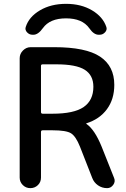

<svg xmlns="http://www.w3.org/2000/svg" viewBox="-20 -975 655 995"><path d="M531.2 -835Q536.1 -820.3 524.4 -807.6Q512.7 -794.9 496.1 -794.9H491.2Q465.8 -794.9 442.4 -829.1Q406.2 -879.9 322.3 -879.9Q238.3 -879.9 202.1 -829.1Q177.7 -794.9 153.3 -794.9H148.4Q131.8 -794.9 120.1 -807.6Q108.4 -820.3 113.3 -835Q129.9 -887.7 187 -921.4Q244.1 -955.1 322.3 -955.1Q400.4 -955.1 457 -921.4Q513.7 -887.7 531.2 -835ZM192.4 -633.8V-394.5Q192.4 -385.7 201.2 -385.7H252Q363.3 -385.7 413.6 -420.4Q463.9 -455.1 463.9 -525.4Q463.9 -585 419.4 -613.3Q375 -641.6 272.5 -641.6H201.2Q192.4 -641.6 192.4 -633.8ZM82 -54.7V-672.9Q82 -696.3 99.1 -713.4Q116.2 -730.5 138.7 -730.5H261.7Q424.8 -730.5 498.5 -681.6Q572.3 -632.8 572.3 -535.2Q572.3 -460.9 534.2 -409.2Q496.1 -357.4 427.7 -335.9Q426.8 -335.9 426.8 -335Q426.8 -333 427.7 -333Q470.7 -303.7 506.8 -214.8L571.3 -52.7Q579.1 -34.2 566.9 -17.1Q554.7 0 535.2 0Q508.8 0 487.8 -14.6Q466.8 -29.3 458 -52.7L394.5 -214.8Q373 -268.6 348.1 -284.2Q323.2 -299.8 252 -299.8H201.2Q192.4 -299.8 192.4 -291V-54.7Q192.4 -31.2 176.3 -15.6Q160.2 0 137.2 0Q114.3 0 98.1 -16.1Q82 -32.2 82 -54.7Z"/></svg>

Font: Rounded Mgen+ 2p medium
Style: Regular
Weight: 500
Designer: [Source Han Sans]
Ryoko NISHIZUKA  (kana & ideographs); Paul D. Hunt (Latin, Greek & Cyrillic); Wenlong ZHANG  (bopomofo
Version: Version 1.059.20150602